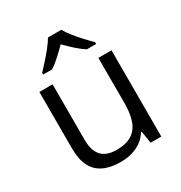

<svg xmlns="http://www.w3.org/2000/svg" viewBox="-180 -895 973 1032"><g transform="rotate(-30 306.5 -378.5)"><path d="M527.3 -535.2V0H460.9L449.2 -75.2H444.8Q428.2 -47.4 401.9 -28.3Q375.5 -9.3 342.5 0.2Q309.6 9.8 272.5 9.8Q209 9.8 166 -10.7Q123 -31.2 101.3 -74.2Q79.6 -117.2 79.6 -184.6V-535.2H161.6V-190.4Q161.6 -123.5 191.9 -90.6Q222.2 -57.6 284.2 -57.6Q343.8 -57.6 379.2 -80.1Q414.6 -102.5 430.2 -146.2Q445.8 -189.9 445.8 -253.4V-535.2ZM348.6 -765.6Q360.8 -743.7 382.8 -716.1Q404.8 -688.5 429.2 -662.1Q453.6 -635.7 472.7 -616.7V-606H415Q388.7 -623 360.8 -647.9Q333 -672.9 306.6 -699.7Q280.3 -672.9 253.2 -648.2Q226.1 -623.5 199.7 -606H144V-616.7Q162.6 -636.2 186.3 -662.6Q210 -689 231.7 -716.3Q253.4 -743.7 266.1 -765.6Z"/></g></svg>

Font: Wonky
Style: Regular
Weight: 400
Designer: Monotype Design Team
Foundry: Monotype Imaging Inc.
Version: Version 3.000